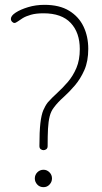

<svg xmlns="http://www.w3.org/2000/svg" viewBox="-20 -768 423 794"><path d="M160 -147Q154 -147 148.5 -151Q143 -155 143 -164Q143 -224 147 -258.5Q151 -293 159 -312Q167 -331 178 -345Q195 -364 217 -384Q239 -404 260.5 -429Q282 -454 296 -487Q310 -520 310 -565Q310 -633 272.5 -673Q235 -713 160 -713Q129 -713 108 -707Q87 -701 74 -693Q61 -685 53 -679Q45 -673 39 -673Q35 -673 30 -678Q25 -683 25 -690Q25 -703 45 -716Q65 -729 96.5 -738.5Q128 -748 164 -748Q226 -748 266 -723.5Q306 -699 325.5 -658Q345 -617 345 -566Q345 -515 329 -478.5Q313 -442 289.5 -414.5Q266 -387 242.5 -366Q219 -345 204 -325Q191 -309 185.5 -287Q180 -265 178.5 -235.5Q177 -206 177 -164Q177 -155 171.5 -151Q166 -147 160 -147ZM160 6Q144 6 134 -5Q124 -16 124 -30Q124 -45 134.5 -55.5Q145 -66 160 -66Q174 -66 184.5 -55.5Q195 -45 195 -30Q195 -16 185 -5Q175 6 160 6Z"/></svg>

Font: Dosis ExtraLight ExtraLight
Style: Regular
Weight: 250
Version: Version 3.001; ttfautohint (v1.8.2)